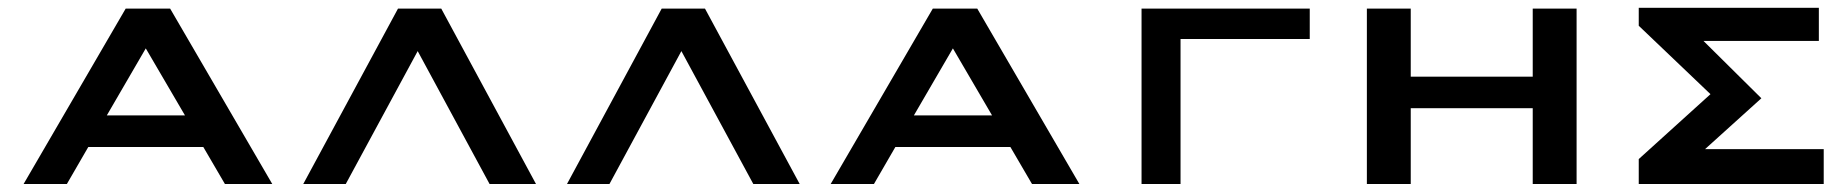

<svg xmlns="http://www.w3.org/2000/svg" viewBox="-20 -461 4615 481"><path d="M406.2 -439.5 662.1 0H543.5L489.3 -92.8H201.2L147.5 0H39.1L294.9 -439.5ZM247.6 -171.9H443.4L345.2 -339.8Z M1085.4 -439.5 1322.8 0H1206.5L1026.4 -333L846.2 0H739.7L977.1 -439.5Z M1746.1 -439.5 1983.4 0H1867.2L1687 -333L1506.8 0H1400.4L1637.7 -439.5Z M2428.2 -439.5 2684.1 0H2565.4L2511.2 -92.8H2223.1L2169.4 0H2061L2316.9 -439.5ZM2269.5 -171.9H2465.3L2367.2 -339.8Z M2937.5 0V-363.3H3261.2V-439.5H2839.8V0Z M3929.7 0H3819.8V-189.9H3514.2V0H3404.3V-439.5H3514.2V-269H3819.8V-439.5H3929.7Z M4247.6 -358.4 4392.6 -214.8 4251.5 -87.4H4548.8V0H4085.4V-62.5L4265.1 -225.1L4085.4 -396.5V-441.4H4536.6V-358.4Z"/></svg>

Font: Squarish Sans CT
Style: RegularSC
Weight: 400
Version: Version 0.9